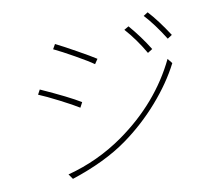

<svg xmlns="http://www.w3.org/2000/svg" viewBox="-109 -912 1219 1069"><g transform="rotate(-15 500.0 -378.0)"><path d="M675.8 -711.9 703.1 -724.6Q757.8 -648.4 797.9 -568.4L769.5 -553.7Q728.5 -641.6 675.8 -711.9ZM799.8 -758.8 826.2 -772.5Q873 -711.9 923.8 -616.2L896.5 -601.6Q847.7 -697.3 799.8 -758.8ZM264.6 -710 282.2 -735.4Q318.4 -713.9 389.6 -665.5Q460.9 -617.2 489.3 -594.7L468.8 -569.3Q440.4 -593.8 373.5 -639.6Q306.6 -685.5 264.6 -710ZM184.6 15.6 167 -14.6Q343.8 -44.9 498 -134.8Q736.3 -274.4 866.2 -493.2L885.7 -463.9Q824.2 -365.2 726.6 -271.5Q628.9 -177.7 513.7 -109.4Q380.9 -30.3 184.6 15.6ZM118.2 -487.3 134.8 -512.7Q283.2 -429.7 344.7 -383.8L327.1 -356.4Q294.9 -380.9 226.6 -423.8Q158.2 -466.8 118.2 -487.3Z"/></g></svg>

Font: GenEi Gothic M ExtraLight
Style: Regular
Weight: 200
Designer: o_tamon (Modified); [Source Han Sans]
Ryoko NISHIZUKA  (kana & ideographs); Paul D. Hunt (Latin, Greek & Cyrillic); Wenl
Version: Version 1.1a;Original Version 1.004